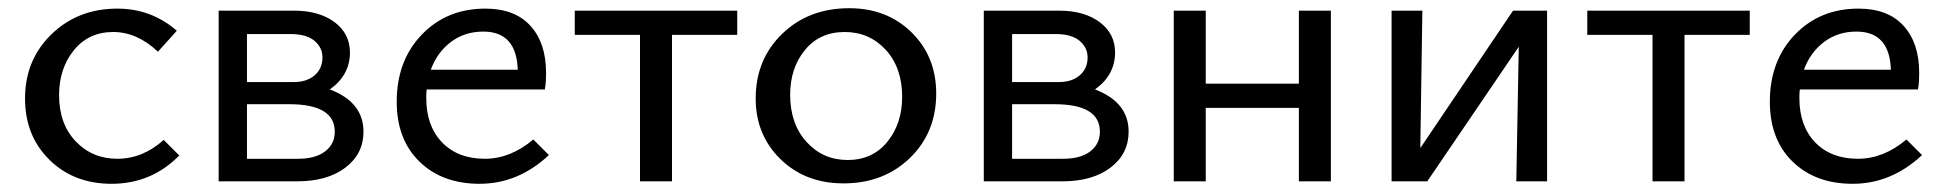

<svg xmlns="http://www.w3.org/2000/svg" viewBox="-20 -442 4744 468"><path d="M252 6Q160 6 100.5 -52.5Q41 -111 41 -202Q41 -296 105.5 -358.5Q170 -421 266 -421Q349 -421 411 -367L365 -316Q314 -364 256 -364Q196 -364 160 -319.5Q124 -275 124 -210Q124 -140 164.5 -97.5Q205 -55 266 -55Q328 -55 379 -101L417 -63Q349 6 252 6Z M784 -224Q866 -193 866 -121Q866 -67 822 -33.5Q778 0 704 0H513V-416H697Q758 -416 795.5 -388Q833 -360 833 -314Q833 -259 784 -224ZM688 -359H582V-242H696Q728 -242 747 -258.5Q766 -275 766 -302Q766 -326 746.5 -342.5Q727 -359 688 -359ZM706 -55Q749 -55 772.5 -73Q796 -91 796 -121Q796 -188 685 -188H582V-55Z M1280 -102 1318 -64Q1243 6 1149 6Q1058 6 1002.5 -48Q947 -102 947 -194Q947 -294 1008 -357.5Q1069 -421 1163 -421Q1235 -421 1273 -379Q1311 -337 1311 -265Q1311 -238 1308 -224H1020Q1019 -217 1019 -203Q1019 -135 1057.5 -95Q1096 -55 1162 -55Q1224 -55 1280 -102ZM1158 -365Q1113 -365 1079.5 -340Q1046 -315 1030 -272H1242Q1239 -365 1158 -365Z M1777 -416V-357H1618V0H1540V-357H1381V-416Z M2036 5Q1943 5 1882.5 -54Q1822 -113 1822 -202Q1822 -297 1886.5 -359.5Q1951 -422 2050 -422Q2142 -422 2202 -363Q2262 -304 2262 -214Q2262 -119 2198 -57Q2134 5 2036 5ZM2046 -52Q2107 -52 2143 -96.5Q2179 -141 2179 -206Q2179 -277 2139 -320.5Q2099 -364 2039 -364Q1978 -364 1942 -320Q1906 -276 1906 -211Q1906 -140 1946 -96Q1986 -52 2046 -52Z M2649 -224Q2731 -193 2731 -121Q2731 -67 2687 -33.5Q2643 0 2569 0H2378V-416H2562Q2623 -416 2660.5 -388Q2698 -360 2698 -314Q2698 -259 2649 -224ZM2553 -359H2447V-242H2561Q2593 -242 2612 -258.5Q2631 -275 2631 -302Q2631 -326 2611.5 -342.5Q2592 -359 2553 -359ZM2571 -55Q2614 -55 2637.5 -73Q2661 -91 2661 -121Q2661 -188 2550 -188H2447V-55Z M3146 -416H3224V0H3146V-179H2919V0H2841V-416H2919V-238H3146Z M3751 -416V0H3676L3682 -328L3459 0H3372V-416H3447L3442 -81L3668 -416Z M4245 -416V-357H4086V0H4008V-357H3849V-416Z M4627 -102 4665 -64Q4590 6 4496 6Q4405 6 4349.5 -48Q4294 -102 4294 -194Q4294 -294 4355 -357.5Q4416 -421 4510 -421Q4582 -421 4620 -379Q4658 -337 4658 -265Q4658 -238 4655 -224H4367Q4366 -217 4366 -203Q4366 -135 4404.5 -95Q4443 -55 4509 -55Q4571 -55 4627 -102ZM4505 -365Q4460 -365 4426.5 -340Q4393 -315 4377 -272H4589Q4586 -365 4505 -365Z"/></svg>

Font: EauTest Medium
Style: Regular
Weight: 500
Designer: Christian Thalmann (Catharsis Fonts)
Version: Version 0.001;PS 000.001;hotconv 1.0.88;makeotf.lib2.5.64775